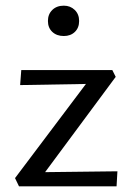

<svg xmlns="http://www.w3.org/2000/svg" viewBox="-20 -657 463 677"><path d="M205 -530Q180 -530 164.5 -544.5Q149 -559 149 -583Q149 -607 164.5 -622Q180 -637 205 -637Q228 -637 243.5 -622Q259 -607 259 -583Q259 -559 244 -544.5Q229 -530 205 -530ZM139 -50 394 -53 391 0H47L33 -29L283 -361L51 -357L55 -410H376L388 -386Z"/></svg>

Font: EauTest Medium
Style: Regular
Weight: 500
Designer: Christian Thalmann (Catharsis Fonts)
Version: Version 0.001;PS 000.001;hotconv 1.0.88;makeotf.lib2.5.64775